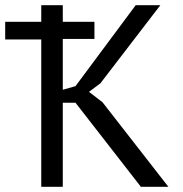

<svg xmlns="http://www.w3.org/2000/svg" viewBox="-20 -720 704 740"><path d="M0 -636H139V-700H222V-636H344V-570H222V-374L271 -388L503 -700H598L367 -399L323 -366L375 -326L629 0H523L271 -324H222V0H139V-568H0Z"/></svg>

Font: PT Sans
Style: Regular
Weight: 400
Version: Version 2.003W OFL; ttfautohint (v1.6)